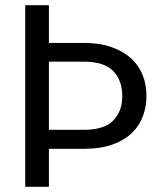

<svg xmlns="http://www.w3.org/2000/svg" viewBox="-20 -718 619 738"><path d="M302 -219Q380 -219 415 -254.5Q450 -290 450 -349Q450 -409 415 -445Q380 -481 302 -481H168V-219ZM543 -349Q543 -309 529.5 -272Q516 -235 487 -207Q458 -179 412.5 -162.5Q367 -146 302 -146H168V0H77V-698H168V-553H302Q363 -553 408.5 -537Q454 -521 484 -493.5Q514 -466 528.5 -429Q543 -392 543 -349Z"/></svg>

Font: Poppins
Style: Regular
Weight: 400
Designer: Ninad Kale (Devanagari), Jonny Pinhorn (Latin)
Foundry: Indian Type Foundry
Version: Version 3.002 2017